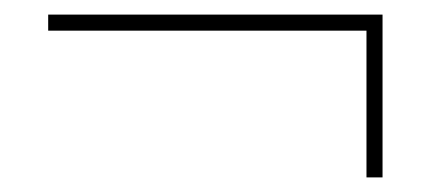

<svg xmlns="http://www.w3.org/2000/svg" viewBox="-20 -331 590 263"><path d="M504 -311V-88H482V-289H46V-311Z"/></svg>

Font: Ysabeau Infant Extralight
Style: Italic
Weight: 200
Italic angle: -12°
Designer: Christian Thalmann (Catharsis Fonts)
Version: Version 0.003